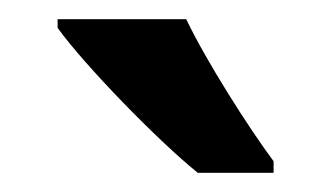

<svg xmlns="http://www.w3.org/2000/svg" viewBox="-20 -786 345 200"><path d="M174 -766H40V-757C68 -718 145 -639 186 -606H265V-618C239 -653 195 -722 174 -766Z"/></svg>

Font: Noto Sans Thai Cond SemBd
Style: Regular
Weight: 600
Width: 3
Designer: Monotype Design Team
Foundry: Monotype Imaging Inc.
Version: Version 2.002